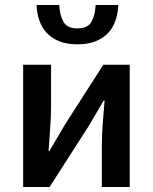

<svg xmlns="http://www.w3.org/2000/svg" viewBox="-20 -751 614 771"><path d="M73 0V-491H185V-322Q185 -284 181.5 -237.5Q178 -191 175 -144H178Q191 -167 209 -196.5Q227 -226 239 -248L395 -491H501V0H389V-169Q389 -207 392.5 -253.5Q396 -300 400 -347H396Q383 -324 365.5 -294.5Q348 -265 335 -243L179 0ZM291 -573Q248 -573 217.5 -585.5Q187 -598 167.5 -619Q148 -640 138 -669Q128 -698 127 -731H218Q220 -689 235 -663Q250 -637 291 -637Q332 -637 347 -663Q362 -689 364 -731H455Q454 -698 444 -669Q434 -640 414.5 -619Q395 -598 364.5 -585.5Q334 -573 291 -573Z"/></svg>

Font: Processing Sans Pro Semibold
Style: Regular
Weight: 600
Designer: Paul D. Hunt
Foundry: Adobe Systems Incorporated
Version: Version 2.020;PS 2.000;hotconv 1.0.86;makeotf.lib2.5.63406